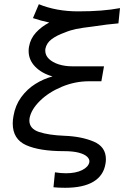

<svg xmlns="http://www.w3.org/2000/svg" viewBox="-20 -727 640 912"><path d="M293 96Q340 96 370 81Q400 66 404.5 43Q406.5 29.5 394 17.5Q381.5 5.5 354 -1.8Q326.5 -9 284.5 -9Q168 -9 104.2 -37.5Q40.5 -66 40.5 -140.5Q40.5 -158 44 -176Q52.5 -226.5 80.5 -265Q108.5 -303.5 147.5 -328Q186.5 -352.5 229.5 -364Q178 -378.5 147 -410.5Q116 -442.5 116 -485Q116 -496.5 118 -506Q124.5 -543.5 150.5 -572Q176.5 -600.5 214 -620Q175.5 -628 136.5 -641L164.5 -707Q248 -673 351 -673Q469.5 -673 550 -688.5L542.5 -616Q492.5 -612 420.5 -601Q369.5 -595 341.5 -589.2Q313.5 -583.5 287.5 -572.5Q249.5 -559 225.2 -540.8Q201 -522.5 195.5 -495Q195 -492 195 -486.5Q195 -464 212.5 -447.2Q230 -430.5 259.2 -421.2Q288.5 -412 323 -412H474L461.5 -341H403Q336.5 -341 274 -315Q211.5 -289 170 -248.2Q128.5 -207.5 120.5 -166Q119.5 -158 119.5 -155Q119.5 -115.5 165.2 -100.2Q211 -85 286.5 -82Q367 -79 425 -54.5Q483 -30 483 29Q483 41 481 51Q472 107 423.8 136Q375.5 165 289.5 165Q258.5 165 234 162.5L241 91.5Q269 96 293 96Z"/></svg>

Font: JuliaMono
Style: Italic
Weight: 400
Italic angle: -9°
Monospace: yes
Designer: cormullion
Foundry: corm
Version: Version 0.057; ttfautohint (v1.8.4)